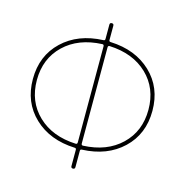

<svg xmlns="http://www.w3.org/2000/svg" viewBox="-107 -830 897 931"><g transform="rotate(15 341.0 -365.0)"><path d="M323 -620Q204 -615 132.5 -546.5Q61 -478 61 -370Q61 -262 132.5 -193.5Q204 -125 323 -120Q331 -120 331 -129V-611Q331 -620 323 -620ZM351 -611V-129Q351 -120 359 -120Q478 -125 549.5 -193.5Q621 -262 621 -370Q621 -478 549.5 -546.5Q478 -615 359 -620Q351 -620 351 -611ZM323 -100Q197 -105 119 -179Q41 -253 41 -370Q41 -487 119 -561Q197 -635 323 -640Q331 -640 331 -648V-720Q331 -730 341 -730Q351 -730 351 -720V-648Q351 -640 359 -640Q485 -635 563 -561Q641 -487 641 -370Q641 -253 563 -179Q485 -105 359 -100Q351 -100 351 -92V-10Q351 0 341 0Q331 0 331 -10V-92Q331 -100 323 -100Z"/></g></svg>

Font: Rounded Mplus 1c Thin
Style: Regular
Weight: 250
Version: Version 1.059.20150529